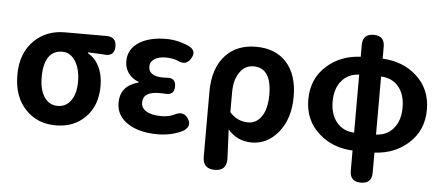

<svg xmlns="http://www.w3.org/2000/svg" viewBox="-56 -844 2725 1179"><g transform="rotate(5 1306.0 -254.5)"><path d="M305 14Q193 14 121 -60Q44 -139 44 -274Q44 -411 126 -489Q200 -560 312 -560H470H568Q629 -560 629 -501Q629 -437 562 -445Q559 -445 554 -446Q497 -449 464 -450V-445Q509 -420 534 -369.5Q559 -319 559 -251Q559 -129 487 -57Q417 14 305 14ZM307 -106Q358 -106 388.5 -148.5Q419 -191 419 -265Q419 -339 390 -388Q359 -440 307 -440Q254 -440 225 -401Q194 -358 194 -274Q194 -195 224.5 -150.5Q255 -106 307 -106Z M933 14Q822 14 752 -30Q678 -77 678 -158Q678 -263 789 -292V-297Q748 -311 724 -346Q703 -378 703 -416Q703 -493 773 -536Q837 -574 936 -574Q1009 -574 1080 -541Q1127 -515 1100 -470Q1071 -419 1018 -447Q983 -460 943 -460Q900 -460 873.5 -443Q847 -426 847 -396Q847 -336 939 -336Q952 -336 959 -337Q1015 -342 1015 -288Q1015 -233 959 -238Q952 -238 939 -239Q927 -239 921 -239Q822 -239 822 -172Q822 -138 854.5 -118.5Q887 -99 948 -99Q988 -99 1023 -114Q1080 -146 1111 -97Q1139 -53 1089 -21Q1019 14 933 14Z M1302 201Q1228 201 1228 127V-36V-273Q1228 -421 1304 -501Q1373 -574 1490 -574Q1611 -574 1678.5 -498.5Q1746 -423 1746 -289Q1746 -151 1675 -66Q1608 14 1514 14Q1423 14 1366 -54Q1367 -40 1368 -12Q1372 81 1374 126Q1376 201 1302 201ZM1481 -107Q1530 -107 1562 -151Q1596 -200 1596 -287Q1596 -453 1485 -453Q1433 -453 1401 -408Q1367 -361 1367 -283V-160Q1414 -107 1481 -107Z M2203 201Q2135 201 2135 134V105V9Q2011 3 1928 -71Q1837 -151 1837 -280Q1837 -409 1928 -489Q2011 -563 2135 -569V-643Q2135 -710 2203 -710Q2270 -710 2270 -643V-569Q2394 -563 2478 -489Q2568 -409 2568 -280Q2568 -151 2477 -71Q2393 4 2270 10V134Q2270 201 2203 201ZM2135 -101V-280V-459Q2069 -456 2029 -410Q1987 -362 1987 -280.5Q1987 -199 2029 -150Q2069 -104 2135 -101ZM2270 -101Q2336 -104 2376 -150Q2418 -199 2418 -280Q2418 -363 2377 -410Q2338 -456 2270 -459V-280Z"/></g></svg>

Font: GenSenRounded TW B
Style: Regular
Weight: 700
Version: Version 1.501;PS 1;hotconv 16.6.51;makeotf.lib2.5.65220